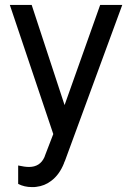

<svg xmlns="http://www.w3.org/2000/svg" viewBox="-20 -544 540 782"><path d="M388 -524H478L245 110L241 119V120Q222 168 188 193Q162 213 128 217Q123 218 119 218Q115 218 110 218Q79 218 54 205V130Q81 136 98 136Q143 136 161 96L165 85L197 2L20 -524H109L243 -116Z"/></svg>

Font: Ekushey Lal Sabuj
Style: Regular
Weight: 400
Designer: Al Mamun Sumon
Foundry: Al Mamun Sumon
Version: Version 1.0